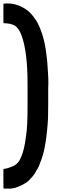

<svg xmlns="http://www.w3.org/2000/svg" viewBox="-20 -986 400 1126"><path d="M262.7 -472.7Q262.7 -441.4 262.7 -377.9Q262.7 -334 261.7 -293.9Q259.8 -253.9 255.9 -219.7Q252.9 -186.5 248 -156.2Q243.2 -126 237.3 -99.6Q231.4 -74.2 223.6 -52.7Q215.8 -30.3 208 -11.7Q199.2 5.9 189.5 21.5Q180.7 37.1 170.9 48.8Q160.2 60.5 150.4 71.3Q139.6 81.1 128.9 87.9Q118.2 94.7 108.4 99.6Q97.7 104.5 87.9 108.4Q86.9 108.4 85.9 109.4Q67.4 117.2 55.7 118.2Q43.9 120.1 43 120.1Q30.3 120.1 4.9 120.1Q2.9 120.1 1 118.2Q0 117.2 0 115.2Q0 80.1 0 9.8Q0 7.8 1 5.9Q2.9 3.9 4.9 3.9Q19.5 3.9 54.7 -10.7Q88.9 -25.4 103.5 -64.5Q113.3 -86.9 120.1 -115.2Q127 -143.6 131.8 -182.6Q137.7 -217.8 139.6 -261.7Q141.6 -304.7 141.6 -353.5Q141.6 -401.4 141.6 -495.1Q141.6 -587.9 132.8 -659.2Q124 -730.5 106.4 -778.3Q89.8 -823.2 64.5 -836.9Q40 -849.6 4.9 -849.6Q2.9 -849.6 1 -851.6Q0 -852.5 0 -855.5Q0 -889.6 0 -960Q0 -961.9 1 -963.9Q2.9 -964.8 4.9 -964.8Q5.9 -964.8 19.5 -965.8Q24.4 -965.8 28.3 -965.8Q37.1 -965.8 43.9 -964.8Q52.7 -963.9 62.5 -961.9Q72.3 -959 82 -956.1Q84 -955.1 86.9 -954.1Q97.7 -951.2 108.4 -945.3Q119.1 -939.5 129.9 -932.6Q141.6 -925.8 151.4 -916Q162.1 -906.2 171.9 -893.6Q181.6 -881.8 191.4 -867.2Q201.2 -851.6 209 -834Q216.8 -816.4 224.6 -793.9Q232.4 -772.5 238.3 -747.1Q244.1 -721.7 249 -691.4Q252.9 -662.1 256.8 -627.9Q259.8 -594.7 261.7 -555.7Q263.7 -527.3 263.7 -497.1Q263.7 -485.4 262.7 -472.7Z"/></svg>

Font: Typeface
Style: Regular
Weight: 400
Version: Version 1.0